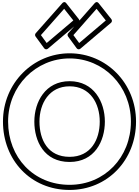

<svg xmlns="http://www.w3.org/2000/svg" viewBox="-20 -1806 1357 1873"><path d="M379.1 -1463.5 605.9 -1720 695.4 -1606.5 435.3 -1386.4ZM328.3 -1481.6C320.9 -1473.2 319.8 -1459.8 326.8 -1450.3L410.8 -1335.3C420.8 -1321.6 437.4 -1322.7 447.1 -1330.9L746.1 -1583.9C755.9 -1592.2 758 -1607.8 749.6 -1618.5L626.6 -1774.5C609.8 -1795.8 593 -1780.9 588.3 -1775.6ZM696 -1463.5 922 -1720.1 1012.3 -1606.4 752.3 -1386.4ZM645.2 -1481.5C637.9 -1473.2 636.8 -1459.8 643.8 -1450.3L727.8 -1335.3C737.8 -1321.6 754.4 -1322.7 764.1 -1330.9L1063.1 -1583.9C1073.1 -1592.3 1075 -1608 1066.6 -1618.6L942.6 -1774.6C925.7 -1795.8 909 -1780.9 904.2 -1775.5ZM59 -620C59 -968.5 332 -1236 659 -1236C988.9 -1236 1257 -968.7 1257 -620C1257 -270.8 1000.7 -3 659 -3C307.3 -3 59 -270.5 59 -620ZM9 -620C9 -245.5 278.7 47 659 47C1029.3 47 1307 -245.2 1307 -620C1307 -995.3 1017.1 -1286 659 -1286C304 -1286 9 -995.5 9 -620ZM315 -620C315 -429.5 409.4 -226 659 -226C902.5 -226 1003 -429.1 1003 -620C1003 -811.4 896.5 -1014 659 -1014C422.5 -1014 315 -811.5 315 -620ZM365 -620C365 -796.5 459.5 -964 659 -964C859.5 -964 953 -796.6 953 -620C953 -442.9 865.5 -276 659 -276C446.6 -276 365 -442.5 365 -620Z"/></svg>

Font: Poland Can Into
Style: BigWritingsOLn
Weight: 700
Foundry: Cannot Into Space Fonts
Version: Version 0.92